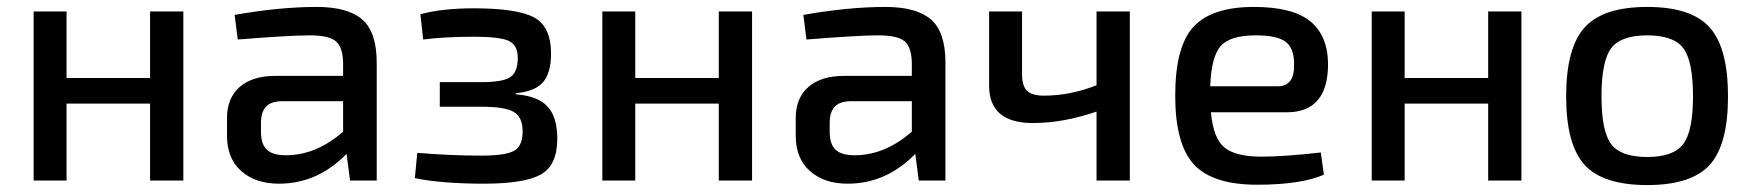

<svg xmlns="http://www.w3.org/2000/svg" viewBox="-20 -521 5059 554"><path d="M509 -488V0H413V-222H172V0H77V-488H172V-296H413V-488Z M666 -407 657 -478Q787 -501 894 -501Q983 -501 1025 -465Q1067 -429 1067 -340V0H990L980 -77Q896 9 785 9Q717 9 676 -27.5Q635 -64 635 -129V-180Q635 -238 671.5 -270Q708 -302 774 -302H970V-340Q969 -385 949 -402Q929 -419 873 -419Q816 -419 666 -407ZM733 -167V-141Q733 -105 750 -89Q767 -73 805 -73Q892 -73 970 -141V-229H792Q760 -228 746.5 -212Q733 -196 733 -167Z M1201 -407 1193 -480Q1256 -497 1347 -497Q1473 -497 1521.5 -470.5Q1570 -444 1570 -366Q1570 -311 1547 -284Q1524 -257 1468 -252V-249Q1532 -244 1560 -213.5Q1588 -183 1588 -121Q1588 -44 1540.5 -17.5Q1493 9 1376 9Q1255 9 1177 -7L1184 -80Q1280 -72 1369 -72Q1439 -72 1463.5 -86Q1488 -100 1488 -141Q1488 -183 1462.5 -198Q1437 -213 1370 -213H1249V-284H1369Q1431 -284 1452.5 -298.5Q1474 -313 1474 -354Q1474 -391 1448 -403Q1422 -415 1349 -415Q1262 -415 1201 -407Z M2150 -488V0H2054V-222H1813V0H1718V-488H1813V-296H2054V-488Z M2307 -407 2298 -478Q2428 -501 2535 -501Q2624 -501 2666 -465Q2708 -429 2708 -340V0H2631L2621 -77Q2537 9 2426 9Q2358 9 2317 -27.5Q2276 -64 2276 -129V-180Q2276 -238 2312.5 -270Q2349 -302 2415 -302H2611V-340Q2610 -385 2590 -402Q2570 -419 2514 -419Q2457 -419 2307 -407ZM2374 -167V-141Q2374 -105 2391 -89Q2408 -73 2446 -73Q2533 -73 2611 -141V-229H2433Q2401 -228 2387.5 -212Q2374 -196 2374 -167Z M3240 -488V0H3144V-199Q3048 -166 2960 -166Q2834 -166 2834 -274V-488H2929V-307Q2929 -273 2943.5 -259Q2958 -245 2992 -245Q3068 -245 3144 -275V-488Z M3693 -197H3474Q3481 -121 3513.5 -95Q3546 -69 3620 -69Q3685 -69 3791 -81L3800 -17Q3734 12 3607 12Q3479 12 3425 -46.5Q3371 -105 3371 -245Q3371 -387 3424 -444Q3477 -501 3598 -501Q3709 -501 3760 -460Q3811 -419 3812 -337Q3812 -197 3693 -197ZM3472 -272H3667Q3716 -272 3714 -337Q3714 -382 3689.5 -400.5Q3665 -419 3603 -419Q3530 -419 3502.5 -388.5Q3475 -358 3472 -272Z M4370 -488V0H4274V-222H4033V0H3938V-488H4033V-296H4274V-488Z M4733 13Q4605 13 4552 -45.5Q4499 -104 4499 -243Q4499 -383 4552.5 -442Q4606 -501 4733 -501Q4860 -501 4913 -442Q4966 -383 4966 -243Q4966 -103 4913 -45Q4860 13 4733 13ZM4601 -243Q4601 -142 4629 -105Q4657 -68 4733 -68Q4808 -68 4836.5 -105Q4865 -142 4865 -243Q4865 -345 4837 -382Q4809 -419 4733 -419Q4657 -419 4629 -382Q4601 -345 4601 -243Z"/></svg>

Font: Exo 2.0 Medium
Style: Regular
Weight: 500
Designer: Natanael Gama
Version: Version 1.001;PS 001.001;hotconv 1.0.70;makeotf.lib2.5.58329